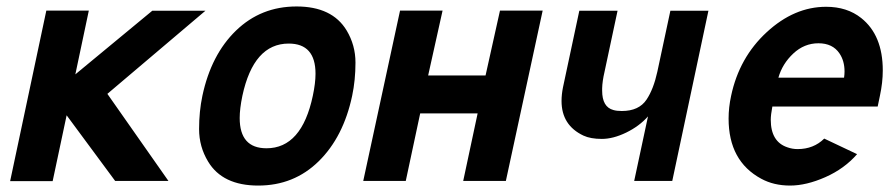

<svg xmlns="http://www.w3.org/2000/svg" viewBox="-20 -557 2737 591"><path d="M185.1 -202.1 142.1 0.5H11.2L122.6 -524.4H253.4L211.9 -328.1L448.7 -523.9H612.3L310.5 -268.1L498.5 0H334.5Z M726.1 -262.2Q717.8 -222.2 717.8 -193.8Q717.8 -100.6 800.3 -100.6Q908.7 -100.6 942.9 -262.2Q951.2 -301.3 951.2 -330.1Q951.2 -422.9 868.7 -422.9Q760.7 -422.9 726.1 -262.2ZM603 -262.2Q629.9 -388.7 706.5 -462.9Q783.2 -537.1 892.8 -537.1Q1002.4 -537.1 1046.9 -463.4Q1074.2 -418 1074.2 -364.3Q1074.2 -310.5 1064 -262.2Q1037.1 -135.3 960.9 -60.5Q884.8 14.2 774.9 14.2Q665 14.2 620.6 -59.6Q592.8 -105.5 592.8 -159.7Q592.8 -213.9 603 -262.2Z M1211.4 -524.4H1342.3L1297.9 -324.7H1474.6L1519 -524.4H1650.4L1537.1 0H1405.8L1450.2 -208H1273.4L1229 0H1098.1Z M2043.5 -523.9H2160.6L2049.3 0H1932.1L1974.6 -198.7Q1947.8 -168.5 1907.5 -148.9Q1867.2 -129.4 1832.5 -129.4Q1797.9 -129.4 1775.9 -139.6Q1708.5 -171.4 1708.5 -246.1Q1708.5 -266.1 1712.9 -288.1L1763.2 -523.9H1880.9L1840.8 -335.9Q1834 -306.6 1833.5 -285.2V-277.8Q1833.5 -227.5 1868.2 -218.3Q1878.4 -215.3 1894 -215.3Q1946.8 -215.3 1970.2 -250.5Q1991.7 -282.7 2003.4 -336.4Z M2376 -317.9H2578.1Q2579.6 -328.1 2579.6 -336.9Q2579.6 -369.6 2564 -392.6Q2543 -423.8 2499.3 -423.8Q2455.6 -423.8 2421.9 -392.3Q2388.2 -360.8 2376 -317.9ZM2435.1 -98.1Q2484.4 -98.1 2517.1 -130.4L2618.2 -82.5Q2579.1 -37.6 2520.5 -11.7Q2461.9 14.2 2411.9 14.2Q2361.8 14.2 2323.2 -6.8Q2222.7 -61 2222.7 -191.9Q2222.7 -226.6 2230.5 -262.2Q2255.4 -379.9 2340.1 -458Q2424.8 -536.1 2522.9 -536.1Q2587.4 -536.1 2630.9 -501.5Q2697.3 -448.7 2697.3 -340.3Q2697.3 -303.2 2688.5 -262.2L2681.6 -229H2357.4Q2352.5 -203.1 2352.5 -188.5Q2352.5 -120.6 2403.8 -103.5Q2418.9 -98.1 2435.1 -98.1Z"/></svg>

Font: Tuffy
Style: BoldItalic
Weight: 700
Italic angle: -12°
Designer: Thatcher Ulrich, Karoly Barta, Michael Everson
Version: Version 001.271